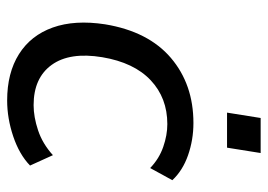

<svg xmlns="http://www.w3.org/2000/svg" viewBox="-126 -614 749 537"><g transform="rotate(90 248.5 -345.5)"><path d="M261 9Q184 9 131.5 -24Q79 -57 57 -118.5Q35 -180 48 -265Q68 -386 142 -449Q216 -512 324 -512Q371 -512 414 -497Q457 -482 484 -453L450 -391Q424 -416 391 -427.5Q358 -439 327 -439Q254 -439 204.5 -392.5Q155 -346 140 -257Q125 -166 161.5 -115.5Q198 -65 274 -65Q307 -65 344.5 -77.5Q382 -90 414 -119L443 -55Q412 -25 361.5 -8Q311 9 261 9ZM295 -606 310 -700H408L393 -606Z"/></g></svg>

Font: Mulish ExtraLight Medium
Style: Italic
Weight: 500
Italic angle: -9°
Version: Version 3.603